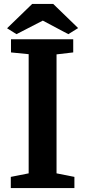

<svg xmlns="http://www.w3.org/2000/svg" viewBox="-20 -958 434 978"><path d="M144 -938H251L378 -815L328 -784L198 -853L64 -784L16 -814ZM126 -75V-682L36 -691V-758H353V-691L268 -681V-75L359 -57V0H35V-57Z"/></svg>

Font: Martel ExtraBold
Style: Regular
Weight: 800
Designer: Dan Reynolds
Foundry: Dan Reynolds
Version: Version 1.001; ttfautohint (v1.1) -l 5 -r 5 -G 72 -x 0 -D la